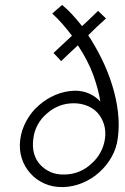

<svg xmlns="http://www.w3.org/2000/svg" viewBox="-20 -753 506 779"><path d="M115 -188Q118 -219 132.5 -246Q147 -273 170 -292Q192 -312 219.5 -323Q247 -334 279 -334Q309 -334 334.5 -323.5Q360 -313 377 -294Q394 -274 402 -248Q410 -222 406 -191Q402 -161 387.5 -134.5Q373 -108 351 -89Q329 -68 300.5 -56.5Q272 -45 241 -45Q210 -44 185 -55Q160 -66 142 -86Q125 -105 118 -131Q111 -157 115 -188ZM458 -193Q465 -244 458.5 -299Q452 -354 435 -408Q418 -463 392.5 -514.5Q367 -566 338 -610Q356 -628 373.5 -644.5Q391 -661 410 -678Q402 -686 394 -693.5Q386 -701 378 -709Q362 -693 346 -678Q330 -663 313 -647Q294 -671 274 -693Q254 -715 232 -733Q222 -724 212 -715.5Q202 -707 192 -698Q214 -678 234 -655Q254 -632 272 -608Q253 -591 234.5 -573Q216 -555 197 -538Q205 -530 212.5 -522Q220 -514 228 -505Q245 -522 262 -537.5Q279 -553 296 -569Q338 -506 359 -447Q380 -388 387 -341Q369 -361 342.5 -373Q316 -385 284 -385Q243 -384 205 -368Q167 -352 137 -325Q107 -299 87 -262.5Q67 -226 62 -186Q57 -145 68.5 -110Q80 -75 104 -49Q127 -23 161 -8Q195 7 236 6Q277 5 315 -11Q353 -27 383 -54Q413 -81 433 -116.5Q453 -152 458 -193Z"/></svg>

Font: Josefin Slab Thin Medium
Style: Italic
Weight: 500
Italic angle: -12°
Version: Version 2.000